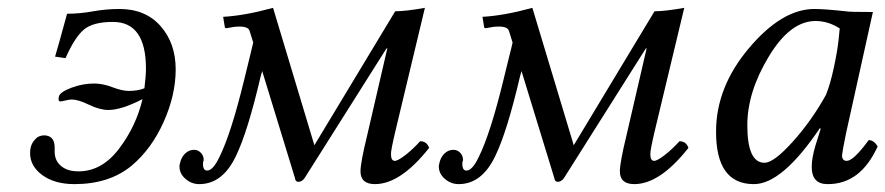

<svg xmlns="http://www.w3.org/2000/svg" viewBox="-20 -462 2269 492"><path d="M120.1 -84Q120.1 -84 120.1 -73.2Q120.1 -50.3 136.5 -36.6Q152.8 -22.9 181.2 -22.9Q241.2 -22.9 285.2 -81.1Q329.1 -139.2 345.2 -208Q291 -180.2 257.8 -180.2Q235.8 -180.2 208 -193.6Q180.2 -207 164.1 -207Q158.2 -207 148.2 -204.6Q138.2 -202.1 134.8 -202.1Q127.9 -202.1 130.9 -214.8Q133.8 -226.1 162.8 -237.1Q191.9 -248 221.2 -248Q243.2 -248 268.1 -238.5Q293 -229 310.1 -229Q333 -229 350.1 -235.8Q354 -268.1 354 -286.1Q354 -406.2 269 -405.8Q217.3 -405.8 194.1 -385.5Q170.9 -365.2 147.9 -313L121.1 -316.9Q126 -332 151.9 -426.8Q184.1 -426.8 218 -432.9Q252 -439 286.1 -439Q353 -439 391.6 -395Q430.2 -351.1 430.2 -284.2Q430.2 -218.3 399.2 -149.2Q368.2 -80.1 316.9 -37.1Q259.8 9.8 170.9 9.8Q120.1 9.8 88.6 -13.2Q57.1 -36.1 57.1 -69.8Q57.1 -87.9 65.2 -98.9Q73.2 -109.9 80.1 -112.5Q86.9 -115.2 92.8 -115.2Q120.1 -114.7 120.1 -84Z M920.9 -115.2 972.7 -338.9 969.7 -336.9 760.7 -5.9Q753.9 3.9 744.6 3.9Q736.8 3.9 735.8 -5.9L651.9 -279.8L647.9 -266.1Q614.7 -124 584.5 -62Q550.3 9.8 490.7 9.8Q470.7 9.8 455.3 -3.7Q439.9 -17.1 439.9 -35.2Q439.9 -40 440.9 -42Q443.8 -58.1 453.9 -68.1Q463.9 -78.1 477.5 -78.1Q487.3 -78.1 494.6 -70.6Q502 -63 502 -51.8Q502 -48.8 500.5 -47.9Q498.5 -24.9 510.7 -24.9Q525.9 -24.9 542.5 -60.1Q572.3 -120.1 606 -258.8Q610.8 -279.8 619.4 -313.5Q627.9 -347.2 628.9 -353L619.6 -382.8Q615.7 -397 579.6 -393.1L562.5 -390.1Q555.7 -388.2 555.7 -395L551.8 -418.9Q606.9 -421.9 679.7 -441.9L785.6 -89.8L992.7 -433.1Q1019.5 -433.1 1068.8 -441.9L992.7 -124Q981.4 -76.2 981.9 -66.9Q981.9 -49.8 991.7 -49.8Q999.5 -49.8 1018.6 -64.5Q1037.6 -79.1 1056.6 -100.1Q1073.7 -100.1 1079.6 -83Q1006.3 9.8 940.9 9.8Q903.8 9.8 903.8 -22.9Q903.8 -45.4 920.9 -115.2Z M1585.4 -115.2 1637.2 -338.9 1634.3 -336.9 1425.3 -5.9Q1418.5 3.9 1409.2 3.9Q1401.4 3.9 1400.4 -5.9L1316.4 -279.8L1312.5 -266.1Q1279.3 -124 1249 -62Q1214.8 9.8 1155.3 9.8Q1135.3 9.8 1119.9 -3.7Q1104.5 -17.1 1104.5 -35.2Q1104.5 -40 1105.5 -42Q1108.4 -58.1 1118.4 -68.1Q1128.4 -78.1 1142.1 -78.1Q1151.9 -78.1 1159.2 -70.6Q1166.5 -63 1166.5 -51.8Q1166.5 -48.8 1165 -47.9Q1163.1 -24.9 1175.3 -24.9Q1190.4 -24.9 1207 -60.1Q1236.8 -120.1 1270.5 -258.8Q1275.4 -279.8 1283.9 -313.5Q1292.5 -347.2 1293.5 -353L1284.2 -382.8Q1280.3 -397 1244.1 -393.1L1227.1 -390.1Q1220.2 -388.2 1220.2 -395L1216.3 -418.9Q1271.5 -421.9 1344.2 -441.9L1450.2 -89.8L1657.2 -433.1Q1684.1 -433.1 1733.4 -441.9L1657.2 -124Q1646 -76.2 1646.5 -66.9Q1646.5 -49.8 1656.2 -49.8Q1664.1 -49.8 1683.1 -64.5Q1702.1 -79.1 1721.2 -100.1Q1738.3 -100.1 1744.1 -83Q1670.9 9.8 1605.5 9.8Q1568.4 9.8 1568.4 -22.9Q1568.4 -45.4 1585.4 -115.2Z M2147 -433.1Q2154.8 -431.2 2216.8 -431.2L2147.9 -120.1Q2138.2 -72.3 2137.7 -64Q2137.7 -49.8 2149.9 -49.8Q2167 -49.8 2206.1 -103Q2219.2 -103 2229 -86.9Q2185.1 10.3 2100.6 9.8Q2059.6 9.8 2060.1 -35.2Q2060.1 -57.1 2069.8 -89.8L2083 -131.8L2081.1 -133.8Q1983.9 10.3 1911.6 9.8Q1814.5 9.8 1814.9 -125Q1814.9 -238.8 1899.4 -338.9Q1983.9 -439 2066.9 -439Q2092.8 -439 2147 -433.1ZM2096.7 -219.2Q2107.9 -247.1 2116.9 -289.6Q2126 -332 2128.9 -360.4L2131.8 -389.2Q2102.1 -408.2 2069.8 -408.2Q2004.9 -408.2 1950 -317.1Q1895 -226.1 1895 -141.1Q1895 -44.9 1939 -44.9Q1962.9 -44.9 2011.2 -98.6Q2059.6 -152.3 2096.7 -219.2Z"/></svg>

Font: Linux Libertine
Style: Italic
Weight: 400
Italic angle: -12°
Designer: Philipp H. Poll
Foundry: Philipp H. Poll
Version: Version 5.1.6 ; ttfautohint (v0.9)